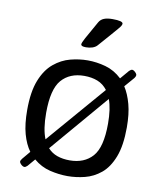

<svg xmlns="http://www.w3.org/2000/svg" viewBox="-83 -799 735 871"><g transform="rotate(10 284.5 -363.5)"><path d="M287 -528Q328 -528 369.5 -516.5Q411 -505 445 -473L479 -513Q487 -521 493 -521Q497 -521 502 -517.5Q507 -514 511 -509Q515 -504 515 -500Q515 -494 509 -486L470 -441Q490 -410 502 -365.5Q514 -321 514 -259Q514 -175 493.5 -122.5Q473 -70 439.5 -42.5Q406 -15 366 -5Q326 5 287 5Q247 5 205.5 -5Q164 -15 130 -44L101 -10Q93 -2 87 -2Q82 -2 77 -5.5Q72 -9 68 -14Q64 -19 64 -23Q64 -28 71 -37L102 -74Q80 -104 67.5 -149Q55 -194 55 -259Q55 -343 76 -396Q97 -449 132 -478Q167 -507 207.5 -517.5Q248 -528 287 -528ZM411 -372 183 -105Q201 -85 226.5 -76Q252 -67 284 -67Q351 -67 389 -109.5Q427 -152 427 -261Q427 -330 411 -372ZM284 -456Q217 -456 179.5 -413Q142 -370 142 -261Q142 -223 146.5 -193.5Q151 -164 160 -142L391 -410Q372 -435 345 -445.5Q318 -456 284 -456ZM365 -732Q413 -732 413 -719Q413 -715 410 -709.5Q407 -704 397.5 -693Q388 -682 369.5 -660.5Q351 -639 319 -603Q311 -594 297.5 -589.5Q284 -585 268 -585Q256 -585 250.5 -587.5Q245 -590 245 -595Q245 -602 257 -624Q269 -646 303 -706Q311 -720 326 -726Q341 -732 365 -732Z"/></g></svg>

Font: Asap VF Beta
Style: Regular
Weight: 400
Designer: Pablo Cosgaya
Foundry: Pablo Cosgaya
Version: Version 1.007